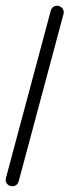

<svg xmlns="http://www.w3.org/2000/svg" viewBox="-160 -1076 396 1092"><g transform="rotate(15 37.5 -530.0)"><path d="M0 -38H75V-1023H0ZM38 -75Q21 -75 10.5 -64Q0 -53 0 -38Q0 -21 10.5 -10.5Q21 0 38 0Q53 0 64 -10.5Q75 -21 75 -38Q75 -53 64 -64Q53 -75 38 -75ZM38 -1060Q21 -1060 10.5 -1049Q0 -1038 0 -1023Q0 -1006 10.5 -995.5Q21 -985 38 -985Q53 -985 64 -995.5Q75 -1006 75 -1023Q75 -1038 64 -1049Q53 -1060 38 -1060Z"/></g></svg>

Font: Wavefont Medium
Style: Regular
Weight: 500
Version: Version 3.004;gftools[0.9.33]